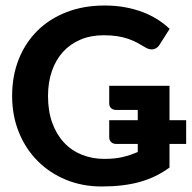

<svg xmlns="http://www.w3.org/2000/svg" viewBox="-20 -676 702 703"><path d="M484.4 -235.8V-273.4H406.2Q394 -273.4 387 -279.8Q379.9 -286.1 379.9 -296.9V-361.8H600.6V-235.8H661.6V-148.9H600.6V-62.5Q551.3 -26.4 491.7 -9.8Q432.1 6.8 352.5 6.8Q281.7 6.8 221.7 -17.8Q161.6 -42.5 117.7 -86.7Q73.7 -130.9 49.1 -191.7Q24.4 -252.4 24.4 -324.7Q24.4 -397.5 48.3 -458.3Q72.3 -519 116.5 -563Q160.6 -606.9 223.1 -631.3Q285.6 -655.8 363.3 -655.8Q403.3 -655.8 438 -649.4Q472.7 -643.1 502.2 -631.8Q531.7 -620.6 556.4 -605Q581.1 -589.4 601.1 -570.3L564.5 -512.7Q556.2 -499 542.2 -495.8Q528.3 -492.7 512.2 -502.4Q497.1 -511.7 481.9 -519.8Q466.8 -527.8 449 -533.9Q431.2 -540 409.4 -543.5Q387.7 -546.9 359.4 -546.9Q312.5 -546.9 274.9 -531Q237.3 -515.1 210.9 -486.3Q184.6 -457.5 170.2 -416.3Q155.8 -375 155.8 -324.7Q155.8 -269.5 171.1 -226.8Q186.5 -184.1 213.9 -154.5Q241.2 -125 279.3 -109.6Q317.4 -94.2 362.3 -94.2Q400.9 -94.2 429.4 -101.1Q458 -107.9 484.4 -119.6V-148.9H406.2Q394 -148.9 387 -155.8Q379.9 -162.6 379.9 -172.9V-235.8Z"/></svg>

Font: Carlito
Style: Bold
Weight: 700
Designer: Lukasz Dziedzic
Foundry: tyPoland Lukasz Dziedzic
Version: Version 1.104